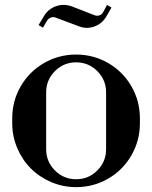

<svg xmlns="http://www.w3.org/2000/svg" viewBox="-20 -750 620 782"><path d="M290 12.2Q236.8 12.2 188.7 -8.3Q140.6 -28.8 105.7 -63.7Q70.8 -98.6 50.3 -146.7Q29.8 -194.8 29.8 -248V-268.1Q29.8 -338.9 64.5 -398.7Q99.1 -458.5 159.2 -493.2Q219.2 -527.8 290 -527.8Q360.8 -527.8 420.7 -493.2Q480.5 -458.5 515.1 -398.7Q549.8 -338.9 549.8 -268.1V-248Q549.8 -177.2 515.1 -117.2Q480.5 -57.1 420.7 -22.5Q360.8 12.2 290 12.2ZM137.2 -647.9Q147 -664.1 158.2 -683.1Q175.3 -712.9 207.3 -724.4Q239.3 -735.8 272 -724.1L365.2 -688Q375 -684.1 385 -687.5Q395 -690.9 399.9 -700.2L416 -730L434.1 -719.2L413.1 -683.1Q396.5 -653.8 364.5 -642.1Q332.5 -630.4 300.8 -643.1L207 -678.2Q197.3 -682.1 187.5 -678.7Q177.7 -675.3 171.9 -666L154.8 -637.2ZM168 -142.1Q168 -91.8 203.6 -55.9Q239.3 -20 290 -20Q340.8 -20 376.5 -55.9Q412.1 -91.8 412.1 -142.1V-374Q412.1 -424.3 376.5 -460.2Q340.8 -496.1 290 -496.1Q239.3 -496.1 203.6 -460.2Q168 -424.3 168 -374Z"/></svg>

Font: Fin Serif Display
Style: Italic
Weight: 400
Designer: J. Blake Harris
Version: Version 1.006;FEAKit 1.0